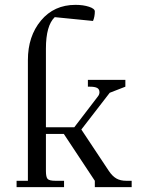

<svg xmlns="http://www.w3.org/2000/svg" viewBox="-20 -766 578 786"><path d="M47.9 0V-25.9H94.2V-520Q94.2 -617.7 147.7 -681.9Q201.2 -746.1 289.1 -746.1Q320.8 -746.1 344.5 -738.3Q368.2 -730.5 368.2 -719.2Q368.2 -698.2 360.8 -680.2L204.1 -695.8Q168 -661.1 168 -566.9V-245.1H284.2L379.9 -370.1Q387.2 -378.9 387.2 -388.2Q387.2 -400.9 377.7 -406Q368.2 -411.1 348.1 -411.1H339.8V-439H493.2V-411.1L429.2 -386.2L313 -235.8L425.8 -65.9Q439.9 -44.9 456.3 -35.4Q472.7 -25.9 497.1 -25.9H519V0H368.2V-25.9L241.2 -217.8H168V-65.9Q168 -41 175 -33.4Q182.1 -25.9 207 -25.9H242.2V0Z"/></svg>

Font: Dihjauti
Style: Regular
Weight: 400
Designer: T. Christopher White
Version: Version 3.0.0